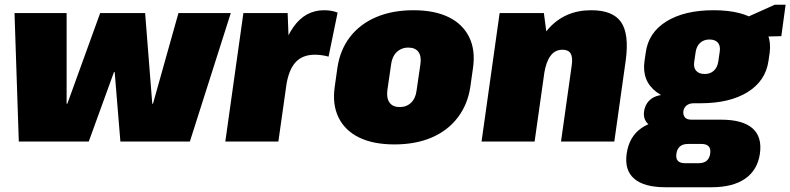

<svg xmlns="http://www.w3.org/2000/svg" viewBox="-20 -595 3322 807"><path d="M41 -540H260V-159H263L401 -540H590L620 -159H623L730 -540H950L778 0H486L462 -292H459L353 0H59Z M1003 -540H1189L1197 -332L1150 0H927ZM1144 -274Q1163 -410 1213 -481Q1263 -552 1342 -552Q1358 -552 1372.5 -549.5Q1387 -547 1399 -542L1361 -357Q1332 -365 1303 -365Q1251 -365 1222 -333Q1193 -301 1183 -234Z M1638 12Q1549 12 1489.5 -17Q1430 -46 1403 -101Q1376 -156 1387 -231L1398 -309Q1409 -385 1451 -439.5Q1493 -494 1561 -523Q1629 -552 1718 -552Q1806 -552 1865.5 -523Q1925 -494 1952 -439Q1979 -384 1968 -309L1957 -231Q1946 -156 1904 -101Q1862 -46 1794.5 -17Q1727 12 1638 12ZM1660 -145Q1689 -145 1708 -163.5Q1727 -182 1731 -215L1747 -325Q1752 -359 1738.5 -377Q1725 -395 1696 -395Q1677 -395 1661.5 -386.5Q1646 -378 1636.5 -362.5Q1627 -347 1624 -325L1608 -215Q1604 -182 1617.5 -163.5Q1631 -145 1660 -145Z M2383 -320Q2388 -354 2378.5 -370Q2369 -386 2344 -386Q2313 -386 2294 -360.5Q2275 -335 2267 -285L2189 -210L2195 -250Q2217 -398 2286 -475Q2355 -552 2465 -552Q2556 -552 2590.5 -502Q2625 -452 2610 -341L2562 0H2338ZM2080 -540H2266L2284 -403L2227 0H2004Z M2924 -161Q2802 -161 2739.5 -208Q2677 -255 2689 -339L2694 -373Q2705 -458 2781 -505Q2857 -552 2979 -552Q3102 -552 3164 -505Q3226 -458 3215 -373L3210 -339Q3198 -255 3122.5 -208Q3047 -161 2924 -161ZM2777 192Q2687 192 2645.5 156Q2604 120 2614 51Q2624 -20 2675 -56Q2726 -92 2816 -92H3011Q3101 -92 3142.5 -56Q3184 -20 3174 51Q3164 120 3112 156Q3060 192 2971 192ZM2916 91Q2959 91 2965 51Q2968 30 2958.5 20Q2949 10 2928 10H2872Q2829 10 2823 51Q2817 91 2860 91ZM2759 -56Q2722 -56 2702.5 -75.5Q2683 -95 2687 -126Q2692 -160 2716 -178.5Q2740 -197 2780 -197H2929L2924 -161H2896Q2877 -161 2865.5 -151.5Q2854 -142 2852 -126Q2851 -111 2859 -101.5Q2867 -92 2886 -92H2914L2909 -56ZM2942 -284Q2965 -284 2980 -297.5Q2995 -311 2999 -336L3005 -377Q3009 -402 2997.5 -415.5Q2986 -429 2962 -429Q2939 -429 2923.5 -415.5Q2908 -402 2904 -377L2898 -336Q2894 -311 2906 -297.5Q2918 -284 2942 -284ZM3076 -503 3236 -575H3282L3264 -443L3067 -438Z"/></svg>

Font: Pathway Extreme Condensed Black
Style: Italic
Weight: 900
Width: 3
Italic angle: -8°
Version: Version 1.001;gftools[0.9.26]